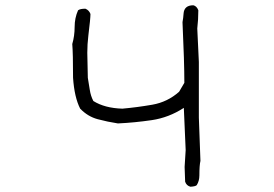

<svg xmlns="http://www.w3.org/2000/svg" viewBox="-20 -699 1040 728"><path d="M702 9Q687 5 682 -10L680 -66L684 -130L677 -290Q620 -253 555.5 -243.5Q491 -234 427 -231Q388 -237 350.5 -247Q313 -257 284 -287Q262 -330 257 -404Q257 -497 254 -532Q263 -563 263 -597Q263 -631 276 -660Q284 -666 304 -666Q318 -660 323 -646Q323 -629 315 -564Q311 -531 311 -499L313 -404Q317 -381 320.5 -358Q324 -335 334 -316Q377 -289 444 -287Q500 -292 557.5 -302Q615 -312 659 -351L679 -385Q679 -464 672 -615Q675 -631 676 -647Q678 -679 713 -679Q726 -676 732 -660Q732 -625 728 -591L734 -464V-253L740 -89Q736 -72 736 -34Q736 -13 726 3Q721 8 702 9Z"/></svg>

Font: Yozai
Style: Regular
Weight: 400
Designer: LXGW / Y.OzVox
Foundry: LXGW / Y.OzVox
Version: Version 0.861;October 22, 2024